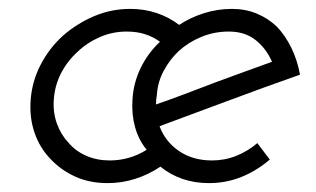

<svg xmlns="http://www.w3.org/2000/svg" viewBox="-20 -404 711 432"><path d="M587 -45 559 -82Q538 -64 512 -53.5Q486 -43 457 -43Q414 -43 383 -64Q352 -85 339 -120Q374 -133 411.5 -147Q449 -161 487 -175Q530 -191 572.5 -206.5Q615 -222 655 -236Q649 -269 635.5 -296.5Q622 -324 603 -344Q583 -363 557.5 -373.5Q532 -384 502 -384Q470 -384 439.5 -374.5Q409 -365 383 -348Q361 -365 333 -374.5Q305 -384 273 -384Q230 -384 191.5 -367.5Q153 -351 122 -324Q91 -296 71.5 -258.5Q52 -221 49 -179Q46 -140 57.5 -106Q69 -72 93 -47Q116 -22 148.5 -7Q181 8 222 8Q254 8 284 -1.5Q314 -11 341 -29Q363 -11 390.5 -1.5Q418 8 450 8Q489 8 523.5 -6Q558 -20 587 -45ZM265 -333Q288 -333 306.5 -327Q325 -321 340 -310Q313 -285 296.5 -251Q280 -217 278 -179Q276 -146 284 -117.5Q292 -89 310 -67Q291 -55 270 -49Q249 -43 227 -43Q198 -43 174 -53.5Q150 -64 134 -83Q117 -101 108 -126Q99 -151 101 -179Q103 -211 117 -238.5Q131 -266 154 -287Q176 -308 204.5 -320.5Q233 -333 265 -333ZM592 -265Q561 -254 528.5 -242Q496 -230 463 -218Q429 -205 396 -192.5Q363 -180 331 -169Q331 -174 331.5 -180Q332 -186 333 -191Q335 -220 348.5 -245Q362 -270 382 -289Q404 -309 433 -321Q462 -333 495 -333Q531 -333 555 -314Q579 -295 592 -265Z"/></svg>

Font: Josefin Slab Medium
Style: Italic
Weight: 500
Italic angle: -12°
Version: Version 2.000